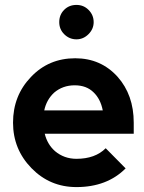

<svg xmlns="http://www.w3.org/2000/svg" viewBox="-20 -749 586 781"><path d="M361 -659Q361 -688 340 -709Q320 -729 291 -729Q261 -729 241 -709Q221 -689 221 -659Q221 -630 241 -610Q262 -589 291 -589Q319 -589 340 -610Q361 -631 361 -659ZM524 -205V-250Q524 -363 458 -437Q390 -512 286 -512Q178 -512 106 -436Q33 -360 33 -250Q33 -142 108 -65Q183 12 291 12Q415 12 491 -64L410 -146Q367 -103 291 -103Q241 -103 204 -134Q188 -148 177.5 -166Q167 -184 162 -205ZM284 -402Q332 -402 361 -373Q389 -346 398 -300H160Q169 -343 200 -372Q235 -402 284 -402Z"/></svg>

Font: Unageo
Style: SemiBold
Weight: 600
Designer: Richard Sepsi
Foundry: Richard Sepsi
Version: Version 2.000